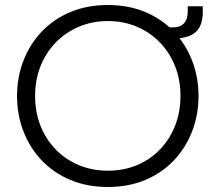

<svg xmlns="http://www.w3.org/2000/svg" viewBox="-20 -733 860 766"><path d="M410 13Q328 13 261 -15Q194 -43 146.5 -93Q99 -143 73.5 -209Q48 -275 48 -350Q48 -425 73.5 -491Q99 -557 146.5 -607Q194 -657 261 -685Q328 -713 410 -713Q493 -713 559.5 -685Q626 -657 673.5 -607Q721 -557 746.5 -491Q772 -425 772 -350Q772 -275 746.5 -209Q721 -143 673.5 -93Q626 -43 559.5 -15Q493 13 410 13ZM410 -52Q473 -52 526 -74Q579 -96 618 -136.5Q657 -177 678.5 -231.5Q700 -286 700 -350Q700 -415 678.5 -469Q657 -523 618 -563.5Q579 -604 526 -626.5Q473 -649 410 -649Q348 -649 295 -626.5Q242 -604 202.5 -563.5Q163 -523 141.5 -468.5Q120 -414 120 -350Q120 -286 141.5 -231.5Q163 -177 202.5 -136.5Q242 -96 295 -74Q348 -52 410 -52ZM638 -580V-624H674Q699 -624 714 -640Q729 -656 729 -686V-708H789V-685Q789 -631 761 -605.5Q733 -580 678 -580Z"/></svg>

Font: MuseoModerno Thin Light
Style: Regular
Weight: 300
Version: Version 1.003